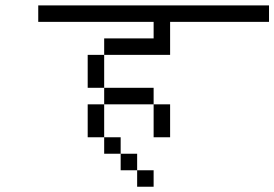

<svg xmlns="http://www.w3.org/2000/svg" viewBox="-20 -708 1040 728"><path d="M562.5 0V-62.5H500V0ZM1000 -625V-687.5H125V-625H562.5V-562.5H375V-500H312.5Q312.5 -500 312.5 -375H375V-312.5H312.5Q312.5 -312.5 312.5 -187.5H375V-125H437.5V-62.5H500V-125H437.5V-187.5H375Q375 -187.5 375 -312.5H562.5Q562.5 -312.5 562.5 -187.5H625Q625 -187.5 625 -312.5H562.5V-375H375Q375 -375 375 -500H625Q625 -500 625 -625Z"/></svg>

Font: UnifontExMono
Style: Regular
Weight: 500
Version: Version 15.0.06